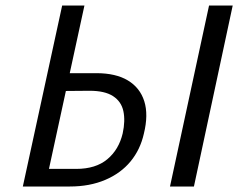

<svg xmlns="http://www.w3.org/2000/svg" viewBox="-20 -678 877 698"><path d="M63 0 206 -658H287L158 -64H257Q328 -64 370 -99Q412 -134 426 -193Q436 -239 428.5 -274Q421 -309 391 -328.5Q361 -348 306 -348L189 -347L200 -412H330Q401 -412 445 -385.5Q489 -359 504.5 -310Q520 -261 503 -192Q490 -134 454.5 -91Q419 -48 362.5 -24Q306 0 234 0ZM598 0 740 -658H826L685 0Z"/></svg>

Font: Ysabeau Infant Medium
Style: Italic
Weight: 500
Italic angle: -12°
Designer: Christian Thalmann (Catharsis Fonts)
Version: Version 2.001;gftools[0.9.30]; featfreeze: ss01,ss02,lnum